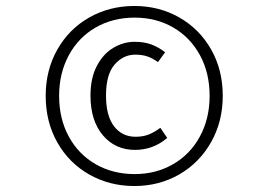

<svg xmlns="http://www.w3.org/2000/svg" viewBox="-20 -756 850 643"><path d="M726 -435Q726 -349 687 -280Q648 -211 580.5 -172Q513 -133 430 -133Q347 -133 279 -171.5Q211 -210 172 -279Q133 -348 133 -435Q133 -521 172 -590Q211 -659 279 -697.5Q347 -736 430 -736Q513 -736 580.5 -697.5Q648 -659 687 -590.5Q726 -522 726 -435ZM178 -435Q178 -358 210.5 -298.5Q243 -239 300.5 -206Q358 -173 431 -173Q502 -173 559.5 -206Q617 -239 649.5 -299Q682 -359 682 -435Q682 -512 649.5 -571.5Q617 -631 560 -664Q503 -697 431 -697Q358 -697 300.5 -664Q243 -631 210.5 -571Q178 -511 178 -435ZM533 -581 509 -548Q491 -561 473.5 -567Q456 -573 433 -573Q393 -573 364 -540Q335 -507 335 -436Q335 -368 362 -333Q389 -298 434 -298Q459 -298 478 -305.5Q497 -313 517 -328L540 -294Q493 -254 432 -254Q366 -254 324.5 -303Q283 -352 283 -436Q283 -494 304 -534.5Q325 -575 359 -595.5Q393 -616 431 -616Q463 -616 487 -607Q511 -598 533 -581Z"/></svg>

Font: FiraGO Light
Style: Italic
Weight: 300
Italic angle: -8°
Designer: bBox Type GmbH
Foundry: bBox Type GmbH
Version: Version 1.001